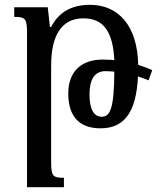

<svg xmlns="http://www.w3.org/2000/svg" viewBox="-20 -522 664 796"><path d="M92 254H245V215C199 215 192 209 192 148V-249C192 -372 233 -446 326 -446C409 -446 448 -391 454 -273C437 -274 421 -275 405 -275C317 -275 263 -225 263 -135C263 -40 308 10 397 10C497 10 545 -59 552 -205C567 -200 582 -195 596 -189L611 -231C592 -240 572 -247 553 -253C550 -414 472 -502 353 -502C276 -502 223 -471 192 -410H187L178 -492H39V-452C86 -452 92 -444 92 -385ZM351 -130C351 -192 372 -227 417 -227C428 -227 441 -226 454 -225C453 -76 438 -38 402 -38C371 -38 351 -66 351 -130Z"/></svg>

Font: Noto Serif Armenian SemiCondensed Medium
Style: Regular
Weight: 500
Width: 4
Designer: Monotype Design Team
Foundry: Monotype Imaging Inc.
Version: Version 2.008